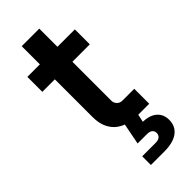

<svg xmlns="http://www.w3.org/2000/svg" viewBox="-262 -644 889 889"><g transform="rotate(-45 182.5 -200.0)"><path d="M252 0Q226 0 199.5 -6.5Q173 -13 151 -29Q129 -45 115.5 -73Q102 -101 102 -143V-606H217V-134Q217 -119 227.5 -108.5Q238 -98 254 -98H331V0ZM20 -389V-487H331V-389ZM224 206H136V149H224Q242 149 251 141Q260 133 260 120Q260 107 251 99.5Q242 92 224 92H163L187 -32H266L247 57L193 38H245Q293 38 318.5 59.5Q344 81 344 118Q344 160 313 183Q282 206 224 206Z"/></g></svg>

Font: SUSE SemiBold
Style: Regular
Weight: 600
Designer: Rene Bieder
Foundry: SUSE
Version: Version 1.000